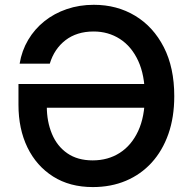

<svg xmlns="http://www.w3.org/2000/svg" viewBox="-20 -757 787 787"><path d="M360.4 9.8Q266.1 9.8 197.8 -33.4Q129.4 -76.7 92.5 -152.6Q55.7 -228.5 55.7 -327.6V-412.6H606V-315.4H142.6L171.9 -320.3Q171.9 -258.8 192.9 -208.3Q213.9 -157.7 255.9 -128.7Q297.9 -99.6 359.9 -99.6Q422.9 -99.6 470.9 -130.4Q519 -161.1 546.4 -220Q573.7 -278.8 573.7 -363.8Q573.7 -448.7 546.4 -507.8Q519 -566.9 471.4 -597.4Q423.8 -627.9 363.8 -627.9Q329.1 -627.9 300.3 -618.9Q271.5 -609.9 248.8 -592.5Q226.1 -575.2 209.7 -551Q193.4 -526.9 184.1 -496.1H60.5Q69.3 -549.3 95.5 -593.5Q121.6 -637.7 161.9 -669.9Q202.1 -702.1 253.7 -719.7Q305.2 -737.3 364.7 -737.3Q459.5 -737.3 533.9 -692.4Q608.4 -647.5 651.4 -563.7Q694.3 -480 694.3 -362.8Q694.3 -276.4 670.2 -207.8Q646 -139.2 601.8 -90.6Q557.6 -42 496.3 -16.1Q435.1 9.8 360.4 9.8Z"/></svg>

Font: Inter Cardless
Style: Medium
Weight: 500
Designer: Rasmus Andersson
Foundry: rsms
Version: Version 4.001;git-9221beed3